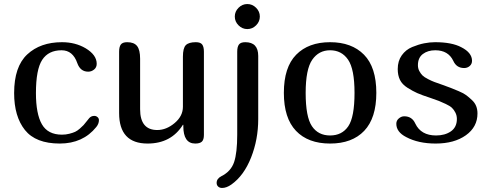

<svg xmlns="http://www.w3.org/2000/svg" viewBox="-20 -711 2428 951"><path d="M422 -126Q432 -137 447 -137Q456 -137 463 -131Q470 -125 470 -116Q470 -98 457 -82Q391 0 276 0Q157 0 103.5 -67Q50 -134 50 -250Q50 -381 115 -441.5Q180 -502 287 -502Q353 -502 404 -472Q459 -439 459 -395Q459 -377 446 -366.5Q433 -356 417 -356Q378 -356 363 -398Q341 -462 285 -462Q220 -462 189 -414.5Q158 -367 158 -250Q158 -147 187.5 -95.5Q217 -44 287 -44Q306 -44 323.5 -48.5Q341 -53 352 -58Q363 -63 376 -74.5Q389 -86 394 -91.5Q399 -97 409.5 -110.5Q420 -124 422 -126Z M674 -170Q674 -67 759 -67Q804 -67 845 -101.5Q886 -136 886 -182V-430Q886 -473 900.5 -487.5Q915 -502 950 -502Q973 -502 981.5 -490.5Q990 -479 990 -455V-43Q990 -19 980 -9.5Q970 0 947 0Q888 0 888 -86V-93H886Q828 0 711 0Q570 0 570 -151V-455Q570 -479 578.5 -490.5Q587 -502 610 -502Q644 -502 659 -483Q674 -464 674 -420Z M1161.5 -585.5Q1143 -604 1143 -629Q1143 -654 1161.5 -672.5Q1180 -691 1205 -691Q1230 -691 1248.5 -672.5Q1267 -654 1267 -629Q1267 -604 1248.5 -585.5Q1230 -567 1205 -567Q1180 -567 1161.5 -585.5ZM1155 -455Q1155 -479 1163.5 -490.5Q1172 -502 1195 -502Q1259 -502 1259 -434V-121Q1259 -20 1223.5 69.5Q1188 159 1126 203Q1102 220 1080 220Q1068 220 1060.5 213Q1053 206 1053 195Q1053 174 1076 162Q1124 138 1139.5 92Q1155 46 1155 -44Z M1386 -251Q1386 -378 1447 -440Q1508 -502 1615 -502Q1722 -502 1783 -440Q1844 -378 1844 -251Q1844 -126 1784 -63Q1724 0 1615 0Q1506 0 1446 -63Q1386 -126 1386 -251ZM1736 -251Q1736 -369 1704 -415.5Q1672 -462 1615 -462Q1559 -462 1526.5 -415Q1494 -368 1494 -251Q1494 -132 1525 -86Q1556 -40 1615 -40Q1674 -40 1705 -85.5Q1736 -131 1736 -251Z M2243 -122Q2243 -139 2235.5 -153.5Q2228 -168 2218.5 -177Q2209 -186 2188 -196Q2167 -206 2154 -211Q2141 -216 2112 -226Q2069 -240 2046.5 -250Q2024 -260 1998 -276.5Q1972 -293 1961 -315.5Q1950 -338 1950 -369Q1950 -409 1970 -437Q1990 -465 2021.5 -478Q2053 -491 2081 -496.5Q2109 -502 2135 -502Q2218 -502 2265 -477Q2318 -450 2318 -410Q2318 -394 2306.5 -384Q2295 -374 2279 -374Q2241 -374 2225 -410Q2200 -462 2136 -462Q2099 -462 2074.5 -443.5Q2050 -425 2050 -388Q2050 -372 2057 -359Q2064 -346 2072.5 -337.5Q2081 -329 2099.5 -319.5Q2118 -310 2131.5 -305Q2145 -300 2171 -291Q2199 -281 2213 -275.5Q2227 -270 2252 -259.5Q2277 -249 2290 -239Q2303 -229 2317.5 -215.5Q2332 -202 2338.5 -185.5Q2345 -169 2345 -149Q2345 -82 2287.5 -41Q2230 0 2138 0Q2052 0 1992 -32Q1943 -57 1943 -98Q1943 -114 1955.5 -124.5Q1968 -135 1982 -135Q2021 -135 2037 -99Q2065 -40 2140 -40Q2184 -40 2213.5 -60.5Q2243 -81 2243 -122Z"/></svg>

Font: Marmelad
Style: Regular
Weight: 400
Designer: Manvel Shmavonyan
Foundry: Cyreal
Version: Version 1.001;PS 001.001;hotconv 1.0.88;makeotf.lib2.5.64775